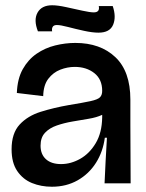

<svg xmlns="http://www.w3.org/2000/svg" viewBox="-20 -696 554 729"><path d="M177 13Q136 13 101.5 -1Q67 -15 45.5 -46.5Q24 -78 24 -129Q24 -190 54.5 -223Q85 -256 134.5 -271.5Q184 -287 241 -297Q296 -306 323.5 -312Q351 -318 359.5 -326.5Q368 -335 368 -351Q368 -395 338 -418.5Q308 -442 264 -442Q236 -442 209 -431.5Q182 -421 163.5 -397Q145 -373 144 -331L44 -343Q46 -397 66.5 -433.5Q87 -470 119 -492Q151 -514 189.5 -523.5Q228 -533 266 -533Q361 -533 418 -479Q475 -425 475 -318V-221Q475 -166 475.5 -110.5Q476 -55 476 0H377Q379 -43 381 -84.5Q383 -126 386 -173H378Q371 -120 344.5 -78Q318 -36 275 -11.5Q232 13 177 13ZM212 -73Q249 -73 284.5 -93Q320 -113 343.5 -152.5Q367 -192 368 -250V-260Q347 -250 316.5 -245Q286 -240 254.5 -234.5Q223 -229 195.5 -219.5Q168 -210 151 -192Q134 -174 134 -143Q134 -110 154.5 -91.5Q175 -73 212 -73ZM354 -572Q331 -572 299 -579Q267 -586 238.5 -593.5Q210 -601 196 -601Q184 -601 180 -594Q176 -587 178 -577H124Q107 -620 122.5 -648Q138 -676 178 -676Q199 -676 231 -669Q263 -662 292.5 -655.5Q322 -649 336 -649Q360 -649 355 -673H408Q422 -632 409.5 -602Q397 -572 354 -572Z"/></svg>

Font: Bricolage Grotesque 96pt Medium
Style: Regular
Weight: 500
Designer: Mathieu Triay
Foundry: Atelier Triay
Version: Version 1.001; ttfautohint (v1.8.4.7-5d5b);gftools[0.9.33.de